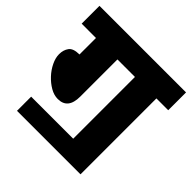

<svg xmlns="http://www.w3.org/2000/svg" viewBox="-168 -766 930 930"><g transform="rotate(45 296.5 -301.0)"><path d="M77 -77H365V-500H245V-245Q245 -160 176 -160Q150 -160 124 -175Q98 -190 76 -213.5Q54 -237 40.5 -265Q27 -293 27 -318Q27 -347 41.5 -367Q56 -387 98 -387V-500H0V-622H593V-500H512V20H77Z"/></g></svg>

Font: Noto Sans Devanagari SemiCondensed ExtraBold
Style: Regular
Weight: 800
Width: 4
Designer: Jelle Bosma - Monotype Design Team
Foundry: Monotype Imaging Inc.
Version: Version 2.004; ttfautohint (v1.8.4.7-5d5b)